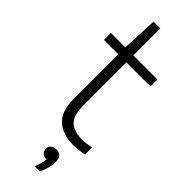

<svg xmlns="http://www.w3.org/2000/svg" viewBox="-318 -754 998 998"><g transform="rotate(45 181.0 -255.5)"><path d="M277.5 9Q198.5 9 154.2 -31.8Q110 -72.5 110 -163V-490.5H4.5V-541.5H110L119.5 -740H169.5V-541.5H346.5V-490.5H169.5V-173Q169.5 -101.5 199.5 -72.5Q229.5 -43.5 288 -43.5Q317 -43.5 356 -52.5V0Q316.5 9 277.5 9ZM213.5 229Q222.5 207.5 226.8 191Q231 174.5 232 159.5Q212.5 159 201.8 149Q191 139 191 122.5Q191 106.5 201.8 96.5Q212.5 86.5 232 86.5Q276 86.5 276 135.5Q276 155.5 269.8 180.8Q263.5 206 251 229Z"/></g></svg>

Font: Encode Sans Lt
Style: Regular
Weight: 300
Designer: Multiple Designers
Foundry: Impallari Type
Version: Version 3.002; ttfautohint (v1.8.3) -l 8 -r 50 -G 200 -x 14 